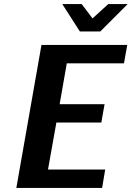

<svg xmlns="http://www.w3.org/2000/svg" viewBox="-20 -920 645 940"><path d="M480 0 495 -90H215L256 -320H476L492 -410H272L307 -610H587L603 -700H183L60 0ZM471 -766 605 -900H510L433 -830L380 -900H285L371 -766Z"/></svg>

Font: Scada
Style: Bold Italic
Weight: 700
Designer: Jovanny Lemonad
Foundry: Jovanny Lemonad
Version: Version 3.005